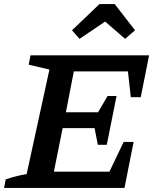

<svg xmlns="http://www.w3.org/2000/svg" viewBox="-41 -924 756 944"><path d="M-21 0 -13 -42Q40 -60 90 -68L202 -582L100 -606L109 -652H692L651 -446H602L588 -573H322L283 -372H441L488 -452H532L484 -212H440L424 -294H267L224 -80H497L567 -226H616L571 0ZM523 -904 623 -775 574 -733 476 -818 350 -733 313 -775 448 -904Z"/></svg>

Font: Piazzolla SC SemiBold
Style: Italic
Weight: 600
Italic angle: -11.3°
Designer: Juan Pablo del Peral
Foundry: Huerta Tipografica
Version: Version 1.330